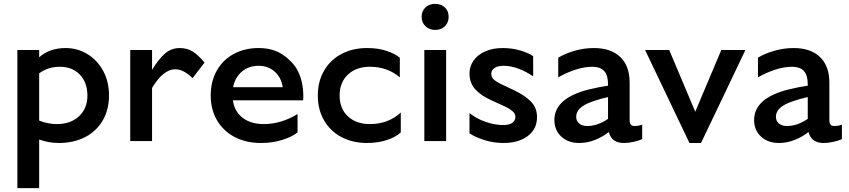

<svg xmlns="http://www.w3.org/2000/svg" viewBox="-20 -731 4398 995"><path d="M183 -8V244H70V-472H183V-434Q236 -482 320 -482Q381 -482 432.5 -451Q484 -420 514.5 -364Q545 -308 545 -236Q545 -163 512.5 -107Q480 -51 421 -20.5Q362 10 285 10Q232 10 183 -8ZM275 -88Q346 -88 389.5 -128.5Q433 -169 433 -236Q433 -303 394 -344Q355 -385 290 -385Q229 -385 183 -351V-106Q228 -88 275 -88Z M655 0V-472H768V-369Q803 -426 835.5 -454Q868 -482 911 -482Q951 -482 979.5 -463.5Q1008 -445 1040 -407L978 -326Q953 -350 931.5 -361Q910 -372 887 -372Q858 -372 827.5 -348Q797 -324 768 -275V0Z M1320 -482Q1394 -482 1444 -448.5Q1494 -415 1520 -370Q1539 -336 1546.5 -293.5Q1554 -251 1551 -211H1187Q1195 -153 1237.5 -120.5Q1280 -88 1347 -88Q1437 -88 1522 -140V-45Q1494 -22 1443 -6Q1392 10 1332 10Q1256 10 1197 -20.5Q1138 -51 1105 -107Q1072 -163 1072 -236Q1072 -309 1103.5 -365Q1135 -421 1191.5 -451.5Q1248 -482 1320 -482ZM1445 -279Q1438 -329 1404 -359.5Q1370 -390 1320 -390Q1269 -390 1233.5 -360Q1198 -330 1188 -279Z M1882 10Q1808 10 1750 -20.5Q1692 -51 1659.5 -107Q1627 -163 1627 -236Q1627 -309 1659.5 -365Q1692 -421 1750 -451.5Q1808 -482 1882 -482Q1938 -482 1981.5 -468Q2025 -454 2052 -432V-330Q1988 -385 1897 -385Q1826 -385 1783 -344.5Q1740 -304 1740 -236Q1740 -168 1783 -128Q1826 -88 1897 -88Q1946 -88 1987 -104Q2028 -120 2057 -148V-45Q2032 -21 1985.5 -5.5Q1939 10 1882 10Z M2235 -711Q2204 -711 2184.5 -692Q2165 -673 2165 -644Q2165 -614 2185 -595Q2205 -576 2235 -576Q2266 -576 2285.5 -595Q2305 -614 2305 -644Q2305 -674 2285.5 -692.5Q2266 -711 2235 -711ZM2292 0H2179V-472H2292Z M2526 -349Q2526 -331 2538.5 -319.5Q2551 -308 2575 -296L2647 -262Q2701 -236 2732 -204Q2763 -172 2763 -124Q2763 -62 2715 -26Q2667 10 2590 10Q2539 10 2492 -4.5Q2445 -19 2413 -40V-145Q2449 -116 2496.5 -99.5Q2544 -83 2588 -83Q2619 -83 2635 -94.5Q2651 -106 2651 -126Q2651 -142 2635 -155.5Q2619 -169 2597 -179L2527 -211Q2473 -235 2443 -268Q2413 -301 2413 -351Q2413 -387 2434 -417Q2455 -447 2494 -464.5Q2533 -482 2585 -482Q2634 -482 2676 -469.5Q2718 -457 2743 -440V-335Q2709 -359 2668.5 -374.5Q2628 -390 2590 -390Q2559 -390 2542.5 -378.5Q2526 -367 2526 -349Z M3135 -47Q3102 -21 3062.5 -5.5Q3023 10 2981 10Q2925 10 2889 -23Q2853 -56 2853 -109Q2853 -222 3030 -267Q3088 -281 3131 -287V-294Q3131 -341 3111 -363Q3091 -385 3048 -385Q3007 -385 2959.5 -369Q2912 -353 2873 -330V-432Q2905 -452 2955 -467Q3005 -482 3058 -482Q3146 -482 3194.5 -435.5Q3243 -389 3243 -303V-109Q3243 -93 3249 -85.5Q3255 -78 3269 -78Q3289 -78 3308 -85V-10Q3291 -2 3264 4Q3237 10 3213 10Q3149 10 3135 -47ZM3023 -78Q3077 -78 3131 -115V-228Q3093 -220 3050 -205Q3007 -190 2986.5 -170.5Q2966 -151 2966 -126Q2966 -104 2981.5 -91Q2997 -78 3023 -78Z M3843 -472 3613 10H3553L3323 -472H3448L3583 -152L3718 -472Z M4170 -47Q4137 -21 4097.5 -5.5Q4058 10 4016 10Q3960 10 3924 -23Q3888 -56 3888 -109Q3888 -222 4065 -267Q4123 -281 4166 -287V-294Q4166 -341 4146 -363Q4126 -385 4083 -385Q4042 -385 3994.5 -369Q3947 -353 3908 -330V-432Q3940 -452 3990 -467Q4040 -482 4093 -482Q4181 -482 4229.5 -435.5Q4278 -389 4278 -303V-109Q4278 -93 4284 -85.5Q4290 -78 4304 -78Q4324 -78 4343 -85V-10Q4326 -2 4299 4Q4272 10 4248 10Q4184 10 4170 -47ZM4058 -78Q4112 -78 4166 -115V-228Q4128 -220 4085 -205Q4042 -190 4021.5 -170.5Q4001 -151 4001 -126Q4001 -104 4016.5 -91Q4032 -78 4058 -78Z"/></svg>

Font: Madhuban Medium
Style: Regular
Weight: 500
Designer: jaikishan Patel
Foundry: MagicType
Version: Version 1.000